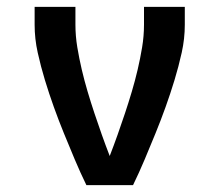

<svg xmlns="http://www.w3.org/2000/svg" viewBox="-20 -540 640 560"><path d="M232 0Q214 -37 198 -75Q182 -113 166.5 -151Q151 -189 137 -228Q123 -267 111 -306.5Q99 -346 90 -386.5Q81 -427 81 -468V-520H200V-468Q200 -435 205.5 -402Q211 -369 218.5 -337Q226 -305 235.5 -273Q245 -241 255.5 -209.5Q266 -178 277 -147Q288 -116 300 -85Q312 -116 323 -147Q334 -178 344.5 -209.5Q355 -241 364.5 -273Q374 -305 381.5 -337Q389 -369 394.5 -402Q400 -435 400 -468V-520H519V-468Q519 -427 510 -386.5Q501 -346 489 -306.5Q477 -267 463 -228Q449 -189 433.5 -151Q418 -113 402 -75Q386 -37 368 0Z"/></svg>

Font: Zed Sans Extended
Style: Bold
Weight: 700
Width: 7
Designer: Belleve Invis
Foundry: Belleve Invis
Version: Version 1.0.0; ttfautohint (v1.8.4)